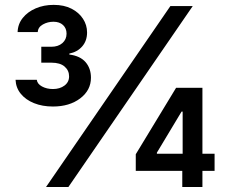

<svg xmlns="http://www.w3.org/2000/svg" viewBox="-20 -752 920 772"><path d="M192.9 -323.7Q150.4 -323.7 116.9 -337.2Q83.5 -350.6 63.7 -374.8Q43.9 -398.9 42.5 -431.2H127.9Q129.9 -414.6 148.9 -404.3Q168 -394 192.9 -394Q220.7 -394 239.3 -408Q257.8 -421.9 257.8 -444.8Q257.8 -468.8 239.7 -484.4Q221.7 -500 186.5 -500H146V-564H186.5Q213.9 -564 230.7 -578.6Q247.6 -593.3 247.6 -616.7Q247.6 -638.2 233.4 -651.4Q219.2 -664.6 194.8 -664.6Q171.9 -664.6 152.3 -653.6Q132.8 -642.6 131.8 -623H50.8Q51.8 -655.3 71.5 -679.9Q91.3 -704.6 123.8 -718.5Q156.2 -732.4 195.8 -732.4Q237.8 -732.4 267.6 -717Q297.4 -701.7 313.7 -676.5Q330.1 -651.4 330.1 -621.6Q330.1 -587.9 310.5 -565.4Q291 -543 258.8 -536.6V-532.7Q302.2 -527.3 324 -502.2Q345.7 -477.1 345.7 -439.5Q345.7 -389.2 302.5 -356.4Q259.3 -323.7 192.9 -323.7ZM165 0 665 -727.5H754.9L254.9 0ZM525.9 -64.9V-131.8L688 -398.9H744.6V-303.2H710L610.8 -138.2V-133.8H842.8V-64.9ZM712.9 0V-85L714.4 -115.2V-398.9H793.9V0Z"/></svg>

Font: Inter 18pt Medium
Style: Regular
Weight: 500
Designer: Rasmus Andersson
Foundry: rsms
Version: Version 4.001;git-66647c0bb